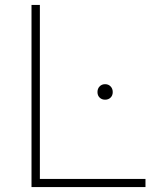

<svg xmlns="http://www.w3.org/2000/svg" viewBox="-20 -760 622 780"><path d="M108 0V-740H142V-33H571V0ZM376 -386Q376 -400 384.8 -409Q393.5 -418 407 -418Q420.5 -418 429.2 -409Q438 -400 438 -386Q438 -372 429.2 -363.5Q420.5 -355 407 -355Q393.5 -355 384.8 -363.5Q376 -372 376 -386Z"/></svg>

Font: Encode Sans Expanded Thin
Style: Regular
Weight: 250
Width: 7
Designer: Multiple Designers
Foundry: Impallari Type
Version: Version 2.000